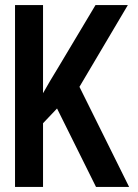

<svg xmlns="http://www.w3.org/2000/svg" viewBox="-20 -734 540 754"><path d="M39 0H149V-250L204 -308L357 0H487L292 -393L482 -714H355L211 -473C184 -429 167 -400 149 -368V-714H39Z"/></svg>

Font: Noto Sans Mono ExtraCondensed SemiBold
Style: Regular
Weight: 600
Width: 2
Designer: Monotype Design Team
Foundry: Monotype Imaging Inc.
Version: Version 2.014